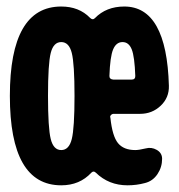

<svg xmlns="http://www.w3.org/2000/svg" viewBox="-20 -550 540 580"><path d="M310.5 -320.3Q310.5 -310.5 322.3 -309.6H377.9Q388.7 -309.6 388.7 -320.3Q386.7 -378.9 377.9 -400.9Q369.1 -422.9 350.1 -422.9Q331.1 -422.9 321.8 -400.9Q312.5 -378.9 310.5 -320.3ZM133.3 -129.9Q141.6 -96.7 165 -96.7Q188.5 -96.7 196.8 -129.9Q205.1 -163.1 205.1 -260.3Q205.1 -357.4 196.8 -390.1Q188.5 -422.9 165 -422.9Q141.6 -422.9 133.3 -390.1Q125 -357.4 125 -260.3Q125 -163.1 133.3 -129.9ZM323.2 -206.1Q318.4 -206.1 314.9 -202.1Q311.5 -198.2 313.5 -194.3Q319.3 -138.7 336.4 -117.7Q353.5 -96.7 388.7 -96.7Q399.4 -96.7 419.9 -101.6Q437.5 -106.4 453.6 -97.2Q469.7 -87.9 469.7 -70.3Q469.7 -44.9 455.6 -23.9Q441.4 -2.9 418 2.9Q392.6 9.8 365.2 9.8Q308.6 9.8 269.5 -28.3Q262.7 -35.2 255.9 -28.3Q220.7 9.8 165 9.8Q9.8 9.8 9.8 -260.3Q9.8 -530.3 165 -530.3Q218.8 -530.3 252 -496.1Q259.8 -488.3 266.6 -495.1Q300.8 -530.3 355.5 -530.3Q483.4 -530.3 490.2 -291Q491.2 -254.9 465.3 -230.5Q439.5 -206.1 403.3 -206.1Z"/></svg>

Font: Rounded-X Mgen+ 2m bold
Style: Bold
Weight: 700
Designer: [Source Han Sans]
Ryoko NISHIZUKA  (kana & ideographs); Paul D. Hunt (Latin, Greek & Cyrillic); Wenlong ZHANG  (bopomofo
Version: Version 1.059.20150602